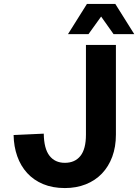

<svg xmlns="http://www.w3.org/2000/svg" viewBox="-20 -938 701 974"><path d="M309 16Q247 16 199 -4Q151 -24 118 -60Q85 -96 67.5 -145.5Q50 -195 49 -253L202 -260Q203 -184 231 -148Q259 -112 309 -112Q360 -112 388 -147Q416 -182 416 -255V-710H568V-255Q568 -193 549.5 -143Q531 -93 497 -57.5Q463 -22 415 -3Q367 16 309 16ZM325 -765 421 -918H565L661 -765H556L493 -854L429 -765Z"/></svg>

Font: Geist
Style: Bold
Weight: 400
Designer: Basement.studio, Andrés Briganti, Mateo Zaragoza
Foundry: Basement.studio, Vercel, Andrés Briganti, Guido Ferreyra, Mateo Zaragoza
Version: Version 1.401